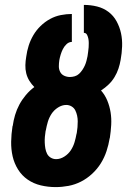

<svg xmlns="http://www.w3.org/2000/svg" viewBox="-20 -755 540 783"><path d="M207 8Q176 8 146.5 1Q117 -6 93 -22.5Q69 -39 53.5 -64Q38 -89 31.5 -117.5Q25 -146 25.5 -177Q26 -208 31 -240L32 -242Q35 -264 41.5 -286Q48 -308 59 -328.5Q70 -349 85.5 -367.5Q101 -386 120 -400Q108 -412 99.5 -426Q91 -440 87 -456Q83 -472 83.5 -489.5Q84 -507 87 -524Q90 -547 97 -569Q104 -591 116 -611.5Q128 -632 145.5 -649Q163 -666 184 -677.5Q205 -689 228 -693.5Q251 -698 273 -698V-584Q261 -584 251.5 -575Q242 -566 236.5 -555Q231 -544 227.5 -532.5Q224 -521 222 -510Q220 -497 220 -484.5Q220 -472 225.5 -461.5Q231 -451 242 -446Q253 -441 265 -441Q275 -441 285 -444Q295 -447 302.5 -454Q310 -461 316 -470Q322 -479 326 -488Q330 -497 332.5 -506.5Q335 -516 337 -526Q338 -535 339.5 -544Q341 -553 341.5 -562Q342 -571 342 -579.5Q342 -588 340.5 -596.5Q339 -605 335 -613Q331 -621 322 -621V-735Q350 -735 376 -728.5Q402 -722 422.5 -706.5Q443 -691 455.5 -668Q468 -645 473.5 -619.5Q479 -594 478 -566Q477 -538 472 -511Q469 -493 463 -475Q457 -457 447 -440.5Q437 -424 423 -410.5Q409 -397 392 -386Q408 -368 417.5 -345Q427 -322 431 -297Q435 -272 433.5 -245.5Q432 -219 428 -193L427 -190Q423 -165 414.5 -139Q406 -113 391.5 -89.5Q377 -66 356 -46.5Q335 -27 310.5 -14.5Q286 -2 259.5 3Q233 8 207 8ZM209 -106Q226 -106 242.5 -116.5Q259 -127 269 -142.5Q279 -158 284 -175Q289 -192 292 -209L293 -212Q295 -224 296 -236Q297 -248 297 -260Q297 -272 294.5 -283.5Q292 -295 287 -305Q282 -315 272 -321Q262 -327 250 -327Q233 -327 216.5 -316.5Q200 -306 190 -290.5Q180 -275 175 -258Q170 -241 167 -224L166 -221Q164 -209 163 -197Q162 -185 162.5 -173Q163 -161 165 -149.5Q167 -138 172 -128Q177 -118 187 -112Q197 -106 209 -106Z"/></svg>

Font: Iosevka SS04 Heavy Oblique
Style: Regular
Weight: 900
Italic angle: -9°
Monospace: yes
Designer: Belleve Invis
Foundry: Belleve Invis
Version: Version 19.0.0; ttfautohint (v1.8.4)